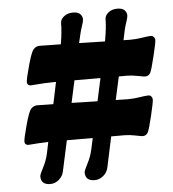

<svg xmlns="http://www.w3.org/2000/svg" viewBox="-49 -646 680 754"><g transform="rotate(-5 290.5 -268.5)"><path d="M32.2 -111.3Q32.2 -123.5 46.4 -175.5Q60.5 -227.5 69.8 -237.8Q80.6 -249.5 94.2 -249.5Q97.7 -249.5 105.7 -249.3Q113.8 -249 129.6 -248.8Q145.5 -248.5 158.2 -248.5L176.3 -334.5H167Q149.4 -334.5 128.4 -333.3Q107.4 -332 92.8 -330.8Q78.1 -329.6 76.2 -329.6Q70.8 -329.6 66.4 -333.3Q62 -336.9 62 -343.3Q62 -355.5 76.4 -407.7Q90.8 -460 100.1 -470.2Q110.4 -481.4 124 -481.4Q145 -481.4 208 -480Q216.3 -528.8 216.3 -562.5Q216.3 -577.6 230.7 -588.9Q245.1 -600.1 266.1 -600.1Q285.6 -600.1 294.4 -591.3Q303.2 -582.5 303.2 -569.8Q303.2 -562.5 297.1 -544.7Q291 -526.9 288.1 -513.7L279.8 -478.5Q295.9 -478 330.6 -477.3Q365.2 -476.6 381.8 -476.1Q391.6 -530.3 391.6 -562.5Q391.6 -577.6 405.8 -588.9Q419.9 -600.1 440.9 -600.1Q460.4 -600.1 469.2 -591.3Q478 -582.5 478 -569.8Q478 -562.5 471.9 -544.7Q465.8 -526.9 462.9 -513.7L454.6 -474.6Q467.3 -474.1 480 -474.1Q505.4 -474.1 528.6 -478Q551.8 -481.9 563 -481.9Q569.8 -481.9 574.5 -476.6Q579.1 -471.2 579.1 -463.9Q579.1 -454.1 566.4 -401.6Q553.7 -349.1 547.9 -337.9Q541 -325.2 526.9 -325.2Q522 -325.2 498.5 -329.8Q475.1 -334.5 457 -334.5H423.8L403.8 -243.2Q412.6 -243.2 424.3 -242.9Q436 -242.7 441.9 -242.4Q447.8 -242.2 450.2 -242.2Q475.6 -242.2 498.8 -246.1Q522 -250 533.2 -250Q540 -250 544.4 -244.6Q548.8 -239.3 548.8 -231.9Q548.8 -221.7 536.4 -169.4Q523.9 -117.2 518.1 -106Q511.2 -92.8 497.1 -92.8Q492.2 -92.8 468.5 -97.7Q444.8 -102.5 426.8 -102.5H373.5L347.7 18.6Q343.8 37.1 328.4 50Q313 63 294.4 63Q257.3 63 257.3 29.8Q257.3 22.5 271 -3.4Q284.7 -29.3 291 -57.6L300.8 -102.5H198.7L172.4 18.6Q168.5 37.1 153.3 50Q138.2 63 119.6 63Q82.5 63 82.5 29.8Q82.5 22.5 96.2 -3.4Q109.9 -29.3 116.2 -57.6L125.5 -102.5Q109.4 -102.1 90.8 -100.8Q72.3 -99.6 60.1 -98.6Q47.9 -97.7 45.9 -97.7Q40.5 -97.7 36.4 -101.3Q32.2 -105 32.2 -111.3ZM230 -247.1Q246.6 -246.6 281 -245.8Q315.4 -245.1 332 -244.6L351.6 -334.5H249Z"/></g></svg>

Font: Cooper* ExtraBold
Style: Italic
Weight: 800
Italic angle: -7°
Designer: Owen Earl
Foundry: indestructible type*
Version: Version 0.001